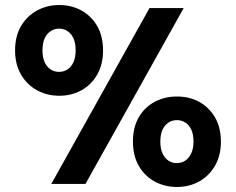

<svg xmlns="http://www.w3.org/2000/svg" viewBox="-20 -732 939 764"><path d="M184 0 575 -700H711L320 0ZM684 12Q635 12 595 -10Q555 -32 532 -72.5Q509 -113 509 -168Q509 -225 532 -265Q555 -305 595 -326.5Q635 -348 684 -348Q734 -348 773 -326.5Q812 -305 835.5 -265Q859 -225 859 -168Q859 -113 835.5 -72.5Q812 -32 772.5 -10Q733 12 684 12ZM683 -83Q703 -83 717.5 -93Q732 -103 741 -122Q750 -141 750 -168Q750 -197 741.5 -215.5Q733 -234 718 -244Q703 -254 684 -254Q665 -254 650 -244Q635 -234 626.5 -215.5Q618 -197 618 -168Q618 -141 626.5 -122Q635 -103 650 -93Q665 -83 683 -83ZM216 -351Q167 -351 127 -373Q87 -395 63.5 -435.5Q40 -476 40 -531Q40 -588 63.5 -628Q87 -668 127 -690Q167 -712 216 -712Q265 -712 304.5 -690Q344 -668 367 -628Q390 -588 390 -531Q390 -476 367 -435.5Q344 -395 304.5 -373Q265 -351 216 -351ZM215 -446Q234 -446 249 -456Q264 -466 272.5 -485Q281 -504 281 -531Q281 -560 272.5 -579Q264 -598 249 -608Q234 -618 215 -618Q197 -618 181.5 -608Q166 -598 157.5 -579Q149 -560 149 -531Q149 -504 157.5 -485Q166 -466 181 -456Q196 -446 215 -446Z"/></svg>

Font: DM Sans 36pt ExtraBold
Style: Regular
Weight: 800
Designer: Colophon Foundry, Jonny Pinhorn
Foundry: Colophon Foundry
Version: Version 4.004;gftools[0.9.30]